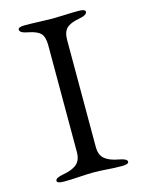

<svg xmlns="http://www.w3.org/2000/svg" viewBox="-103 -716 589 784"><g transform="rotate(-15 191.5 -324.0)"><path d="M151 -550Q151 -585 136.5 -600Q122 -615 84 -622Q51 -628 51 -642Q51 -653 80 -653Q108 -653 141.5 -651.5Q175 -650 197 -650Q217 -650 247.5 -651.5Q278 -653 306 -653Q335 -653 335 -642Q335 -628 302 -622Q263 -615 247 -599.5Q231 -584 231 -550V-98Q231 -64 250.5 -47.5Q270 -31 310 -24Q343 -18 343 -6Q343 5 314 5Q286 5 252.5 2.5Q219 0 197 0Q172 0 134 2.5Q96 5 69 5Q40 5 40 -6Q40 -18 73 -24Q113 -31 132 -47.5Q151 -64 151 -98Z"/></g></svg>

Font: EB Garamond
Style: SC
Weight: 400
Version: Version 000.010